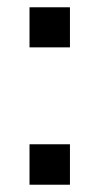

<svg xmlns="http://www.w3.org/2000/svg" viewBox="-20 -507 273 527"><path d="M61 -377V-487H172V-377ZM61 0V-111H172V0Z"/></svg>

Font: Nunito Sans 12pt ExtraLight 12pt Medium
Style: Regular
Weight: 500
Version: Version 3.101;gftools[0.9.27]